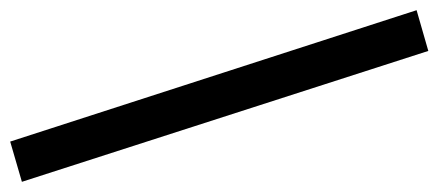

<svg xmlns="http://www.w3.org/2000/svg" viewBox="-281 -533 861 377"><g transform="rotate(90 149.5 -344.5)"><path d="M239 66 -19 -732 61 -755 318 43Z"/></g></svg>

Font: Nunito Sans 11pt SemiBold
Style: Regular
Weight: 600
Version: Version 3.101;gftools[0.9.27]